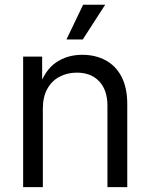

<svg xmlns="http://www.w3.org/2000/svg" viewBox="-20 -774 622 794"><path d="M157.2 -325.2V0H75.7V-540H154.3V-410.2H140.6Q165 -483.9 211.7 -515.6Q258.3 -547.4 319.8 -547.4Q374.5 -547.4 416.7 -524.7Q459 -502 482.7 -456.5Q506.3 -411.1 506.3 -343.3V0H424.3V-336.4Q424.3 -401.4 390.4 -437.5Q356.4 -473.6 297.9 -473.6Q257.8 -473.6 225.8 -456.5Q193.8 -439.5 175.5 -406.2Q157.2 -373 157.2 -325.2ZM254.9 -610.8 323.7 -754.4H415L322.3 -610.8Z"/></svg>

Font: V-Inter
Style: Regular-375
Weight: 375
Designer: Rasmus Andersson
Foundry: rsms
Version: Version 4.000;git-4146feb